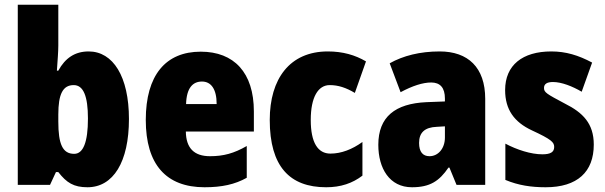

<svg xmlns="http://www.w3.org/2000/svg" viewBox="-20 -780 2553 810"><path d="M226 -588V-760H55V0H191L216 -54H226C261 -9 291 10 349 10C458 10 524 -97 524 -278C524 -457 457 -563 354 -563C296 -563 255 -535 226 -482H220C223 -526 226 -562 226 -588ZM291 -421C332 -421 351 -374 351 -280C351 -180 331 -131 293 -131C244 -131 226 -172 226 -267V-297C226 -383 245 -421 291 -421Z M827 -562C679 -562 595 -463 595 -274C595 -86 681 10 843 10C916 10 971 -2 1021 -30V-164C967 -133 923 -121 866 -121C798 -121 765 -156 764 -225H1051V-310C1051 -474 967 -562 827 -562ZM832 -436C870 -436 894 -405 894 -341H765C767 -410 794 -436 832 -436Z M1356 10C1418 10 1467 -7 1509 -39V-181C1466 -150 1420 -132 1374 -132C1321 -132 1291 -178 1291 -274C1291 -370 1322 -421 1371 -421C1407 -421 1440 -410 1477 -388L1524 -521C1478 -548 1426 -563 1363 -563C1202 -563 1118 -447 1118 -274C1118 -78 1202 10 1356 10Z M1835 -563C1752 -563 1681 -545 1624 -513L1670 -391C1720 -418 1764 -432 1799 -432C1837 -432 1857 -410 1857 -364V-352L1779 -349C1647 -343 1576 -287 1576 -169C1576 -70 1623 10 1718 10C1794 10 1833 -16 1872 -73H1876L1906 0H2027V-363C2027 -496 1954 -563 1835 -563ZM1823 -245 1857 -247V-200C1857 -153 1828 -121 1792 -121C1764 -121 1748 -139 1748 -177C1748 -220 1771 -243 1823 -245Z M2485 -170C2485 -259 2439 -305 2363 -343C2286 -384 2275 -390 2275 -409C2275 -426 2288 -434 2313 -434C2349 -434 2395 -416 2434 -393L2478 -516C2420 -547 2367 -563 2306 -563C2184 -563 2111 -505 2111 -400C2111 -318 2149 -265 2224 -230C2306 -192 2318 -180 2318 -160C2318 -138 2302 -129 2268 -129C2220 -129 2161 -148 2112 -174V-21C2167 2 2221 10 2282 10C2416 10 2485 -55 2485 -170Z"/></svg>

Font: Noto Sans Georgian Condensed Black
Style: Regular
Weight: 900
Width: 3
Designer: Monotype Design Team, Akaki Razmadze
Foundry: Google LLC
Version: Version 2.005